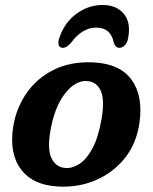

<svg xmlns="http://www.w3.org/2000/svg" viewBox="-20 -718 598 751"><path d="M345.5 -474Q449 -469 494.8 -405.8Q540.5 -342.5 525.5 -237.5Q514 -156.5 468 -99.2Q422 -42 353.8 -13Q285.5 16 207 11.5Q108.5 6.5 61.8 -56Q15 -118.5 32 -224.5Q43.5 -294.5 83.2 -352.8Q123 -411 189.2 -444.5Q255.5 -478 345.5 -474ZM235 -61Q261 -58.5 289 -75.8Q317 -93 340.5 -135.5Q364 -178 377 -251Q390 -326 374.5 -361.8Q359 -397.5 322.5 -401Q275.5 -405 234.2 -352Q193 -299 177 -205.5Q164.5 -133 181.8 -98.5Q199 -64 235 -61ZM357 -610Q301.5 -610 258.5 -551.5Q241.5 -531 226 -531Q213.5 -531 209.8 -541.2Q206 -551.5 211.5 -568Q232 -630 279 -664.2Q326 -698.5 381 -698.5Q435.5 -698.5 464.2 -664.2Q493 -630 481 -568Q478 -551.5 468.5 -541.2Q459 -531 447 -531Q431.5 -531 425 -551.5Q413 -610 357 -610Z"/></svg>

Font: Fraunces 9pt S100 SemiBold
Style: Italic
Weight: 600
Italic angle: -16°
Version: Version 1.000; ttfautohint (v1.8.3)